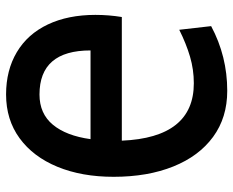

<svg xmlns="http://www.w3.org/2000/svg" viewBox="-88 -666 768 632"><g transform="rotate(90 296.0 -350.0)"><path d="M562 -340Q562 -235 529 -155Q496 -75 435 -30.5Q374 14 291 14Q211 14 151.5 -21.5Q92 -57 60.5 -123.5Q29 -190 29 -280Q29 -324 36 -367H443Q433 -604 254 -604Q209 -604 166.5 -591.5Q124 -579 78 -556L66 -661Q165 -714 279 -714Q367 -714 430.5 -667.5Q494 -621 528 -536.5Q562 -452 562 -340ZM438 -264H146Q146 -96 291 -96Q354 -96 390.5 -140Q427 -184 438 -264Z"/></g></svg>

Font: Cabin Condensed SemiBold
Style: Regular
Weight: 600
Width: 3
Designer: Pablo Impallari
Foundry: Pablo Impallari. http://www.impallari.com Igino Marini. http://www.ikern.com
Version: Version 2.001